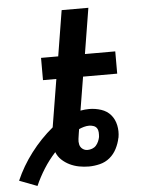

<svg xmlns="http://www.w3.org/2000/svg" viewBox="-118 -780 674 902"><g transform="rotate(-5 219.0 -328.5)"><path d="M22 78 -62 46Q-33 -21 13 -81.5Q59 -142 117 -190L154 -415H91V-520H172L207 -735H333L298 -520H441V-415H280L254 -257Q265 -259 275 -260Q285 -261 295 -261Q324 -261 351.5 -252Q379 -243 396.5 -222.5Q414 -202 420 -173.5Q426 -145 421 -116L420 -113Q415 -88 402.5 -63.5Q390 -39 369.5 -22Q349 -5 322.5 1.5Q296 8 271 8Q247 8 224 3.5Q201 -1 180.5 -11Q160 -21 143.5 -36.5Q127 -52 119 -73Q88 -39 64 -1Q40 37 22 78ZM271 -70Q282 -70 293 -74Q304 -78 311.5 -86.5Q319 -95 323.5 -105.5Q328 -116 330 -126Q331 -137 330.5 -148Q330 -159 324.5 -167.5Q319 -176 308.5 -179.5Q298 -183 288 -183Q276 -183 263.5 -179.5Q251 -176 240 -171L237 -153Q235 -139 233 -125.5Q231 -112 234 -99Q237 -86 247.5 -78Q258 -70 271 -70Z"/></g></svg>

Font: Iosevka Curly Extrabold
Style: Italic
Weight: 800
Italic angle: -9°
Monospace: yes
Designer: Belleve Invis
Foundry: Belleve Invis
Version: Version 22.1.2; ttfautohint (v1.8.4)